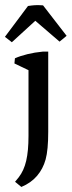

<svg xmlns="http://www.w3.org/2000/svg" viewBox="-41 -573 284 760"><path d="M43.5 167 18.6 146.5 32.7 129.4Q53.7 102.5 62.7 63.5Q71.8 24.4 71.8 -34.2V-331.1H149.9V-51.3Q149.9 20.5 139.6 58.1Q129.4 95.2 105.7 123Q82 150.9 43.5 167ZM71.8 -248.5V-311L83.5 -289.6L16.1 -321.8L18.1 -342.3Q39.1 -351.6 67.6 -358.6Q96.2 -365.7 128.4 -368.7H149.9V-291ZM129.4 -551.8 222.7 -431.2 194.8 -408.2 63.5 -521ZM129.4 -551.8 131.8 -521 5.9 -405.8 -21.5 -427.2 69.8 -549.3Q86.4 -551.8 98.1 -552.5Q109.9 -553.2 129.4 -551.8Z"/></svg>

Font: Markazi Text
Style: Regular
Weight: 400
Designer: Borna Izadpanah (Arabic designer), Fiona Ross (Arabic design director) and Florian Runge (Latin designer)
Foundry: Borna Izadpanah and Florian Runge
Version: Version 1.000